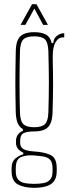

<svg xmlns="http://www.w3.org/2000/svg" viewBox="-20 -759 338 919"><path d="M143.5 140Q96.5 140 66 124Q35.5 108 35.5 60Q35.5 56 35.5 52.8Q35.5 49.5 35.5 46Q35.5 14.5 54.5 -1Q73.5 -16.5 91.5 -20V-28Q73.5 -37 65 -48.2Q56.5 -59.5 56.5 -76Q56.5 -78.5 56.5 -80.2Q56.5 -82 56.5 -84Q56.5 -103.5 67.5 -116.8Q78.5 -130 89.5 -132V-141Q72.5 -151 64.5 -170.2Q56.5 -189.5 55.5 -220Q54.5 -262.5 54 -295.2Q53.5 -328 53.5 -359.5Q53.5 -391 54 -427.5Q54.5 -464 55.5 -514Q56 -546.5 64.8 -566.5Q73.5 -586.5 92.8 -595.8Q112 -605 143.5 -605Q181 -605 201 -593Q221 -581 227.5 -553H235.5Q235.5 -573.5 251.5 -586.8Q267.5 -600 287.5 -600V-580H280.5Q259.5 -580 246 -557.2Q232.5 -534.5 232.5 -491V-468Q233.5 -430.5 233.8 -400.8Q234 -371 234 -343.8Q234 -316.5 233.2 -286.8Q232.5 -257 231.5 -220Q230.5 -188 221.8 -168.2Q213 -148.5 194 -139.2Q175 -130 143.5 -130Q113 -130 94.8 -122.5Q76.5 -115 76.5 -84V-76Q76.5 -61.5 83.8 -52.8Q91 -44 105.8 -39.8Q120.5 -35.5 143.5 -34Q193 -31 222.2 -17Q251.5 -3 251.5 46Q251.5 49.5 251.5 52.8Q251.5 56 251.5 60Q251.5 92 237.8 109.2Q224 126.5 199.5 133.2Q175 140 143.5 140ZM143.5 121Q167.5 121 187.5 117.5Q207.5 114 219.5 101.2Q231.5 88.5 231.5 61Q231.5 57 231.5 53.2Q231.5 49.5 231.5 46Q231.5 17.5 219.8 5.5Q208 -6.5 188 -9.8Q168 -13 143.5 -15Q107 -18 81.2 -7.5Q55.5 3 55.5 46Q55.5 49.5 55.5 53.2Q55.5 57 55.5 61Q55.5 88.5 67.5 101.2Q79.5 114 99.5 117.5Q119.5 121 143.5 121ZM143.5 -150Q179.5 -150 194.8 -164.5Q210 -179 211.5 -220Q212.5 -254 213.2 -290.2Q214 -326.5 214 -364Q214 -401.5 213.2 -439.2Q212.5 -477 211.5 -514Q210 -556 195.2 -570.5Q180.5 -585 143.5 -585Q107 -585 92 -570.5Q77 -556 75.5 -514Q74.5 -477 74 -439.2Q73.5 -401.5 73.5 -364Q73.5 -326.5 74 -290.2Q74.5 -254 75.5 -220Q77 -179 92.2 -164.5Q107.5 -150 143.5 -150ZM78.5 -640 133.5 -739H154.5L209.5 -640H186.5L144.5 -718L101.5 -640Z"/></svg>

Font: Big Shoulders Display SC Thin
Style: Regular
Weight: 100
Designer: Patric King
Foundry: XO Type Co
Version: Version 2.002